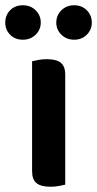

<svg xmlns="http://www.w3.org/2000/svg" viewBox="-54 -702 369 730"><path d="M138 8Q102 8 85 -5.5Q68 -19 68 -51V-469Q76 -471 91 -474Q106 -477 124 -477Q160 -477 177 -463.5Q194 -450 194 -418V0Q186 2 171 5Q156 8 138 8ZM101 -616Q101 -589 81.5 -570Q62 -551 33 -551Q3 -551 -15.5 -570Q-34 -589 -34 -616Q-34 -644 -15.5 -663Q3 -682 33 -682Q62 -682 81.5 -663Q101 -644 101 -616ZM295 -616Q295 -589 276 -570Q257 -551 228 -551Q199 -551 179.5 -570Q160 -589 160 -616Q160 -644 179.5 -663Q199 -682 228 -682Q257 -682 276 -663Q295 -644 295 -616Z"/></svg>

Font: Baloo Thambi 2 SemiBold
Style: Regular
Weight: 600
Designer: Aadarsh Rajan and Ek Type
Foundry: Ek Type
Version: Version 1.640;hotconv 1.0.111;makeotfexe 2.5.65597; ttfautoh